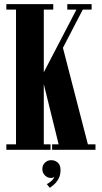

<svg xmlns="http://www.w3.org/2000/svg" viewBox="-20 -720 490 923"><path d="M10.5 0V-26H57V-674H10.5V-700H236V-674H190.5V-372.5L347.5 -674H303.5V-700H420.5V-674H378L282.5 -490L402.5 -26H439V0H230.5V-26H262L190.5 -315.5V-26H223V0ZM219.5 183 205 165Q214.5 161 226 151Q237.5 141 241.5 129.5Q235 135.5 225.5 135.5Q208 135.5 195.8 123Q183.5 110.5 183.5 92.5Q183.5 74.5 195.8 62.2Q208 50 226 50Q245 50 258 62Q271 74 271 96.5Q271 122 261.2 139.5Q251.5 157 239.2 167.5Q227 178 219.5 183Z"/></svg>

Font: Imbue 50pt ExtraBold
Style: Regular
Weight: 800
Designer: Tyler Finck
Foundry: Etcetera Type Company
Version: Version 1.102; ttfautohint (v1.8.3)